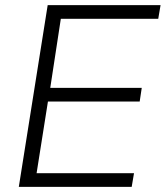

<svg xmlns="http://www.w3.org/2000/svg" viewBox="-20 -725 643 745"><path d="M53 0 165 -705H603L594 -652H216L175 -384H530L522 -331H166L122 -53H500L491 0Z"/></svg>

Font: Mulish ExtraLight Light
Style: Italic
Weight: 300
Italic angle: -9°
Version: Version 3.603